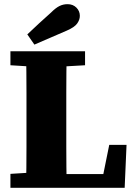

<svg xmlns="http://www.w3.org/2000/svg" viewBox="-20 -901 654 921"><path d="M30 0V-67L160 -75H176V0ZM105 0Q106 -49 106.5 -98.5Q107 -148 107 -195.5Q107 -243 107 -287V-356Q107 -406 107 -455.5Q107 -505 106.5 -555Q106 -605 105 -655H300Q299 -605 298.5 -555.5Q298 -506 298 -456.5Q298 -407 298 -356V-292Q298 -245 298 -197Q298 -149 298.5 -99.5Q299 -50 300 0ZM214 0V-66H506L468 -28L504 -206H587L578 0ZM30 -588V-655H388V-588L248 -580H160ZM111 -736Q139 -763 168 -789.5Q197 -816 225 -841Q247 -863 265 -872Q283 -881 304 -881Q330 -881 346.5 -864.5Q363 -848 363 -825Q363 -806 350 -788Q337 -770 300 -754Q261 -737 222.5 -720.5Q184 -704 145 -687Z"/></svg>

Font: Source Serif 4 ExtraBold
Style: Regular
Weight: 800
Designer: Frank Grießhammer
Foundry: Adobe Systems Incorporated
Version: Version 4.004;hotconv 1.0.116;makeotfexe 2.5.65601